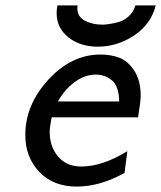

<svg xmlns="http://www.w3.org/2000/svg" viewBox="-20 -687 600 715"><path d="M74.2 -184.1Q74.2 -296.9 160.2 -390.4Q246.1 -483.9 354 -483.9Q392.1 -483.9 423.6 -472.4Q455.1 -460.9 479.5 -424.6Q503.9 -388.2 503.9 -330.1Q503.9 -310.1 494.1 -250H172.9Q171.9 -249 170.4 -240Q168.9 -231 167 -218Q165 -205.1 165 -195.8Q165 -140.6 196.5 -103.8Q228 -66.9 282.2 -66.9Q361.3 -66.9 454.1 -124L443.8 -43Q352.1 7.8 266.1 7.8Q178.2 7.8 126.2 -47.1Q74.2 -102.1 74.2 -184.1ZM190.9 -638.2Q190.9 -652.3 193.8 -667H269Q269 -666 268.6 -662.1Q268.1 -658.2 268.1 -657.2Q268.1 -624 296.6 -609.6Q325.2 -595.2 360.8 -595.2Q369.6 -595.2 381.3 -596.7Q393.1 -598.1 416.5 -603.5Q439.9 -608.9 458.5 -625.5Q477.1 -642.1 483.9 -666L484.9 -667H560.1Q542 -596.2 479 -554.7Q416 -513.2 344.2 -513.2Q278.3 -513.2 234.6 -548.1Q190.9 -583 190.9 -638.2ZM195.8 -309.1H423.8Q422.9 -366.2 397 -387.7Q371.1 -409.2 336.9 -409.2Q295.9 -409.2 258.3 -381.6Q220.7 -354 195.8 -309.1Z"/></svg>

Font: CMU Bright
Style: SemiBoldOblique
Weight: 600
Italic angle: -12°
Version: Version 0.7.0